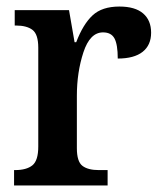

<svg xmlns="http://www.w3.org/2000/svg" viewBox="-20 -567 496 587"><path d="M23 -47H26Q61 -47 79 -61.5Q97 -76 97 -119V-421Q97 -462 79.5 -475.5Q62 -489 28 -489H25V-536H191L208 -438H213Q234 -493 263 -520Q292 -547 345 -547Q393 -547 417.5 -526Q442 -505 442 -467Q442 -429 416 -408.5Q390 -388 340 -388Q340 -431 330 -449.5Q320 -468 295 -468Q255 -468 235 -407Q215 -346 215 -274V-114Q215 -73 232 -60Q249 -47 282 -47H309V0H23Z"/></svg>

Font: Noto Serif NarrowSemiBold
Style: Regular
Weight: 600
Width: 4
Designer: Monotype Design Team
Foundry: Monotype Imaging Inc.
Version: Version 1.001